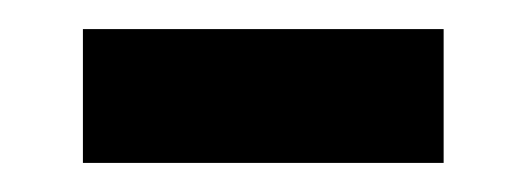

<svg xmlns="http://www.w3.org/2000/svg" viewBox="-20 -334 361 132"><path d="M37 -222V-314H285V-222Z"/></svg>

Font: Noto Sans Lao Medium
Style: Regular
Weight: 500
Designer: Monotype Design Team
Foundry: Monotype Imaging Inc.
Version: Version 2.003; ttfautohint (v1.8.4.7-5d5b)